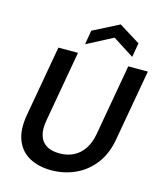

<svg xmlns="http://www.w3.org/2000/svg" viewBox="-134 -1026 959 1136"><g transform="rotate(15 345.0 -458.0)"><path d="M288 12Q211 12 154.5 -18.5Q98 -49 73.5 -111Q49 -173 65 -266L142 -700H262L185 -265Q175 -209 187 -171.5Q199 -134 230 -115.5Q261 -97 309 -97Q357 -97 394.5 -115.5Q432 -134 457.5 -171.5Q483 -209 493 -265L570 -700H690L613 -266Q597 -172 548.5 -110Q500 -48 432 -18Q364 12 288 12ZM289 -760 304 -847 463 -928 593 -847 578 -760 448 -843Z"/></g></svg>

Font: DM Sans 10pt SemiBold
Style: Italic
Weight: 600
Italic angle: -10°
Version: Version 4.004;gftools[0.9.30]